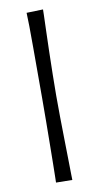

<svg xmlns="http://www.w3.org/2000/svg" viewBox="-82 -740 403 779"><g transform="rotate(-10 119.0 -350.0)"><path d="M86 -699 154 -701Q154 -701 153.5 -677.5Q153 -654 151.5 -615.5Q150 -577 149 -529.5Q148 -482 147 -434.5Q146 -387 146 -347Q146 -307 146.5 -259.5Q147 -212 148 -166Q149 -120 149.5 -82Q150 -44 150.5 -21.5Q151 1 151 1L84 0Q84 0 84.5 -21Q85 -42 85.5 -77.5Q86 -113 86.5 -157.5Q87 -202 87.5 -250.5Q88 -299 88 -345Q88 -397 88 -451.5Q88 -506 88 -556Q88 -606 87.5 -644Q87 -682 86 -699Z"/></g></svg>

Font: Truculenta Light
Style: Regular
Weight: 300
Version: Version 1.002